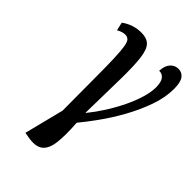

<svg xmlns="http://www.w3.org/2000/svg" viewBox="-226 -634 943 943"><g transform="rotate(45 246.0 -162.0)"><path d="M151 215 128 211 180 5Q179 -127 179 -214.5Q179 -302 177 -354.5Q175 -407 170.5 -433.5Q166 -460 157 -468.5Q148 -477 134 -477Q113 -477 90 -463L80 -506Q126 -540 184 -540Q221 -540 240.5 -520.5Q260 -501 266.5 -450Q273 -399 271.5 -306.5Q270 -214 267 -68H269Q299 -105 327 -149Q355 -193 377 -238.5Q399 -284 411.5 -326Q424 -368 424 -400Q424 -437 411 -453.5Q398 -470 377 -469Q379 -506 396 -524.5Q413 -543 438 -543Q463 -543 477.5 -523Q492 -503 492 -458Q492 -398 469 -333Q446 -268 411 -205Q376 -142 338 -89.5Q300 -37 271 -2Q277 81 270.5 133Q264 185 236.5 205.5Q209 226 151 215Z"/></g></svg>

Font: Noto Serif ExtraCondensed Medium
Style: Italic
Weight: 500
Width: 2
Italic angle: -12°
Designer: Monotype Design Team
Foundry: Monotype Imaging Inc.
Version: Version 2.013; ttfautohint (v1.8.4.7-5d5b)